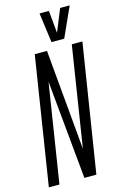

<svg xmlns="http://www.w3.org/2000/svg" viewBox="-143 -959 641 1016"><g transform="rotate(-15 177.5 -451.0)"><path d="M-7.5 0 102.8 -700H169.9L219.3 -150.7L305.7 -700H363.8L252.8 0H187.1L135.5 -540.5L50.5 0ZM348.2 -901.7 274.6 -738.8H205L183 -901.7H234.5L245.9 -778.8L295.9 -901.7Z"/></g></svg>

Font: Georama
Style: Italic
Weight: 400
Width: 2
Italic angle: -9°
Designer: Jean-Baptiste Levee
Foundry: Production Type
Version: Version 1.000